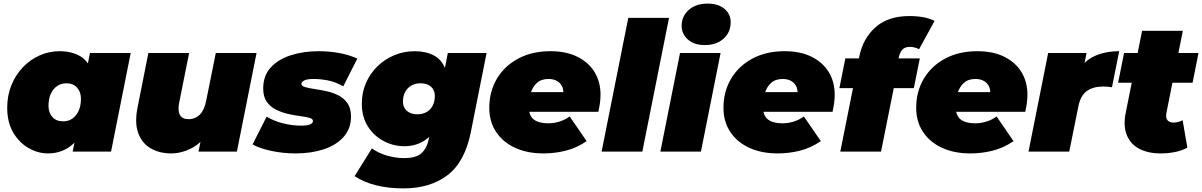

<svg xmlns="http://www.w3.org/2000/svg" viewBox="-20 -841 6668 1065"><path d="M245 10Q191 10 139 -19.5Q87 -49 53.5 -105.5Q20 -162 20 -243Q20 -311 43 -368Q66 -425 106.5 -467.5Q147 -510 199.5 -533.5Q252 -557 311 -557Q375 -557 422 -531Q469 -505 489.5 -443.5Q510 -382 493 -274Q479 -186 445.5 -122Q412 -58 362 -24Q312 10 245 10ZM330 -168Q360 -168 382 -183.5Q404 -199 416.5 -227Q429 -255 429 -293Q429 -331 407.5 -355Q386 -379 348 -379Q319 -379 296.5 -363.5Q274 -348 261.5 -320Q249 -292 249 -254Q249 -216 270.5 -192Q292 -168 330 -168ZM383 0 398 -74 435 -274 464 -472 479 -547H705L596 0Z M930 10Q864 10 815.5 -18.5Q767 -47 746.5 -103.5Q726 -160 743 -245L803 -547H1029L974 -272Q965 -227 978 -203.5Q991 -180 1025 -180Q1063 -180 1088.5 -205.5Q1114 -231 1124 -284L1177 -547H1403L1294 0H1081L1112 -153L1138 -111Q1099 -48 1042.5 -19Q986 10 930 10Z M1621 10Q1548 10 1482.5 -4.5Q1417 -19 1381 -40L1459 -194Q1500 -169 1551.5 -156.5Q1603 -144 1649 -144Q1687 -144 1701.5 -151.5Q1716 -159 1716 -170Q1716 -182 1696 -187.5Q1676 -193 1644.5 -197Q1613 -201 1578 -209Q1543 -217 1511.5 -232.5Q1480 -248 1460 -276Q1440 -304 1440 -350Q1440 -421 1481.5 -466.5Q1523 -512 1593 -534.5Q1663 -557 1748 -557Q1808 -557 1863.5 -546.5Q1919 -536 1962 -516L1884 -362Q1841 -387 1798.5 -395Q1756 -403 1721 -403Q1682 -403 1667 -394.5Q1652 -386 1652 -376Q1652 -364 1672 -358Q1692 -352 1723 -347.5Q1754 -343 1789.5 -335.5Q1825 -328 1856 -312.5Q1887 -297 1907 -269Q1927 -241 1927 -195Q1927 -127 1885.5 -81Q1844 -35 1774.5 -12.5Q1705 10 1621 10Z M2218 204Q2135 204 2066.5 187Q1998 170 1947 136L2043 -18Q2076 7 2124.5 21.5Q2173 36 2222 36Q2288 36 2318 8.5Q2348 -19 2358 -68L2372 -138L2413 -294L2448 -464L2464 -547H2679L2592 -110Q2559 57 2462.5 130.5Q2366 204 2218 204ZM2223 -30Q2163 -30 2109 -58Q2055 -86 2021 -139Q1987 -192 1987 -266Q1987 -327 2009.5 -379.5Q2032 -432 2072.5 -472Q2113 -512 2166.5 -534.5Q2220 -557 2281 -557Q2342 -557 2387.5 -533Q2433 -509 2453 -451.5Q2473 -394 2456 -294Q2441 -204 2409 -145.5Q2377 -87 2330 -58.5Q2283 -30 2223 -30ZM2295 -207Q2324 -207 2346 -219.5Q2368 -232 2380 -255Q2392 -278 2392 -309Q2392 -340 2371.5 -359.5Q2351 -379 2313 -379Q2284 -379 2262 -366.5Q2240 -354 2227.5 -331Q2215 -308 2215 -277Q2215 -246 2236.5 -226.5Q2258 -207 2295 -207Z M2995 10Q2905 10 2837.5 -21Q2770 -52 2732 -109Q2694 -166 2694 -243Q2694 -333 2736 -404Q2778 -475 2854.5 -516Q2931 -557 3033 -557Q3121 -557 3183 -526Q3245 -495 3278 -441Q3311 -387 3311 -316Q3311 -291 3307.5 -267Q3304 -243 3299 -221H2874L2895 -330H3195L3101 -301Q3109 -333 3100.5 -355.5Q3092 -378 3072 -390.5Q3052 -403 3023 -403Q2982 -403 2958 -381Q2934 -359 2923.5 -324Q2913 -289 2913 -251Q2913 -200 2940.5 -178.5Q2968 -157 3021 -157Q3052 -157 3083 -166.5Q3114 -176 3140 -195L3234 -58Q3178 -20 3117.5 -5Q3057 10 2995 10Z M3317 0 3465 -742H3691L3543 0Z M3643 0 3752 -547H3977L3868 0ZM3889 -591Q3830 -591 3795.5 -622Q3761 -653 3761 -698Q3761 -751 3800.5 -786Q3840 -821 3905 -821Q3964 -821 3998.5 -792Q4033 -763 4033 -718Q4033 -662 3993.5 -626.5Q3954 -591 3889 -591Z M4294 10Q4204 10 4136.5 -21Q4069 -52 4031 -109Q3993 -166 3993 -243Q3993 -333 4035 -404Q4077 -475 4153.5 -516Q4230 -557 4332 -557Q4420 -557 4482 -526Q4544 -495 4577 -441Q4610 -387 4610 -316Q4610 -291 4606.5 -267Q4603 -243 4598 -221H4173L4194 -330H4494L4400 -301Q4408 -333 4399.5 -355.5Q4391 -378 4371 -390.5Q4351 -403 4322 -403Q4281 -403 4257 -381Q4233 -359 4222.5 -324Q4212 -289 4212 -251Q4212 -200 4239.5 -178.5Q4267 -157 4320 -157Q4351 -157 4382 -166.5Q4413 -176 4439 -195L4533 -58Q4477 -20 4416.5 -5Q4356 10 4294 10Z M4641 0 4747 -530Q4767 -628 4836.5 -690Q4906 -752 5025 -752Q5066 -752 5101.5 -745.5Q5137 -739 5164 -725L5078 -568Q5054 -581 5027 -581Q5000 -581 4985.5 -566Q4971 -551 4964 -518L4958 -488L4947 -399L4867 0ZM4636 -352 4669 -517H5082L5049 -352Z M5363 10Q5273 10 5205.5 -21Q5138 -52 5100 -109Q5062 -166 5062 -243Q5062 -333 5104 -404Q5146 -475 5222.5 -516Q5299 -557 5401 -557Q5489 -557 5551 -526Q5613 -495 5646 -441Q5679 -387 5679 -316Q5679 -291 5675.5 -267Q5672 -243 5667 -221H5242L5263 -330H5563L5469 -301Q5477 -333 5468.5 -355.5Q5460 -378 5440 -390.5Q5420 -403 5391 -403Q5350 -403 5326 -381Q5302 -359 5291.5 -324Q5281 -289 5281 -251Q5281 -200 5308.5 -178.5Q5336 -157 5389 -157Q5420 -157 5451 -166.5Q5482 -176 5508 -195L5602 -58Q5546 -20 5485.5 -5Q5425 10 5363 10Z M5685 0 5794 -547H6007L5976 -392L5955 -436Q5989 -501 6049.5 -529Q6110 -557 6188 -557L6148 -357Q6134 -359 6122.5 -360Q6111 -361 6099 -361Q6043 -361 6008.5 -336Q5974 -311 5962 -253L5911 0Z M6418 10Q6348 10 6299 -16Q6250 -42 6230 -92.5Q6210 -143 6224 -214L6315 -670H6541L6450 -215Q6445 -187 6456 -174Q6467 -161 6490 -161Q6504 -161 6515.5 -164.5Q6527 -168 6540 -174L6566 -22Q6535 -5 6496.5 2.5Q6458 10 6418 10ZM6182 -382 6215 -547H6628L6595 -382Z"/></svg>

Font: Montserrat Thin Black
Style: Italic
Weight: 900
Italic angle: -11.3°
Version: Version 9.000